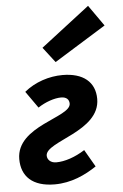

<svg xmlns="http://www.w3.org/2000/svg" viewBox="-57 -871 590 924"><g transform="rotate(-5 237.5 -409.0)"><path d="M170 12C250 12 318 -20 373 -57L325 -140C278 -110 228 -93 186 -93C159 -93 143 -110 143 -129C143 -199 409 -222 409 -380C409 -462 352 -509 252 -509C188 -509 119 -487 67 -444L124 -363C160 -387 204 -402 236 -402C263 -402 275 -388 275 -369C275 -302 10 -285 10 -124C10 -41 62 12 170 12ZM225 -574 475 -729 404 -830 168 -648Z"/></g></svg>

Font: Source Sans Pro
Style: Bold Italic
Weight: 700
Italic angle: -11°
Designer: Paul D. Hunt
Foundry: Adobe Systems Incorporated
Version: Version 3.006;hotconv 1.0.111;makeotfexe 2.5.65597